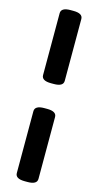

<svg xmlns="http://www.w3.org/2000/svg" viewBox="-138 -808 501 984"><g transform="rotate(15 112.5 -316.0)"><path d="M106 -382Q56 -382 56 -412V-740Q56 -770 106 -770H121Q171 -770 171 -740V-412Q171 -382 121 -382ZM106 138Q56 138 56 108V-220Q56 -250 106 -250H121Q171 -250 171 -220V108Q171 138 121 138Z"/></g></svg>

Font: Asap Semi Condensed
Style: Bold
Weight: 700
Width: 4
Designer: Pablo Cosgaya
Foundry: Omnibus-Type
Version: Version 3.001; ttfautohint (v1.8.4.7-5d5b)